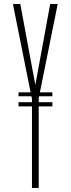

<svg xmlns="http://www.w3.org/2000/svg" viewBox="-20 -927 349 947"><path d="M130.9 -471.7H71.3V-452.1H134.8L137.7 -440.4V-422.9H71.3V-402.3H137.7V0H170.9V-402.3H238.3V-422.9H170.9V-441.4L172.9 -452.1H238.3V-471.7H176.8L264.6 -907.2H260.7H227.5L154.3 -507.8L80.1 -907.2H48.8L43.9 -906.2Z"/></svg>

Font: Caledo
Style: Light
Weight: 300
Designer: BSozoo
Foundry: BSozoo
Version: Version 002.000